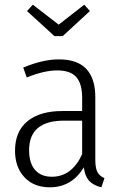

<svg xmlns="http://www.w3.org/2000/svg" viewBox="-20 -787 519 818"><path d="M425 -28 412 11Q378 3 360 -16.5Q342 -36 337 -74Q286 11 192 11Q124 11 84 -32Q44 -75 44 -145Q44 -227 97 -270.5Q150 -314 246 -314H330V-370Q330 -430 305 -458.5Q280 -487 224 -487Q168 -487 94 -457L79 -499Q162 -534 231 -534Q310 -534 348 -493Q386 -452 386 -374V-107Q386 -71 395 -54Q404 -37 425 -28ZM330 -130V-273H253Q104 -273 104 -147Q104 -92 129.5 -63Q155 -34 201 -34Q286 -34 330 -130ZM363 -740 247 -633H212L95 -740L120 -767L230 -682L339 -767Z"/></svg>

Font: Fira Sans Condensed Light
Style: Regular
Weight: 300
Width: 3
Designer: bBox Type GmbH & Carrois Corporate GbR & Edenspiekermann AG
Foundry: bBox Type GmbH & Carrois Corporate GbR & Edenspiekermann AG
Version: Version 4.301